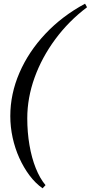

<svg xmlns="http://www.w3.org/2000/svg" viewBox="-20 -785 491 1040"><path d="M210.7 235Q172.2 208 140.3 165.7Q108.5 123.3 84.8 71.1Q61.2 18.8 48.5 -39.2Q35.8 -97.3 35.8 -156.1Q35.8 -276.4 85.4 -390.9Q135 -505.4 226 -602Q317 -698.6 440.7 -765L451.4 -745.7Q352.4 -671.1 279.5 -572.5Q206.6 -473.9 167.1 -364.1Q127.7 -254.3 127.7 -144.2Q127.7 -68.5 139.6 0.8Q151.4 70.1 173.7 125.8Q196 181.5 226.6 217.9Z"/></svg>

Font: Platypi Light
Style: Italic
Weight: 300
Italic angle: -13°
Designer: David Sargent
Foundry: Bolt Cutter Type
Version: Version 1.200